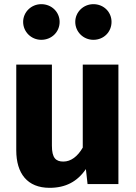

<svg xmlns="http://www.w3.org/2000/svg" viewBox="-20 -883 653 921"><path d="M178 -863C130 -863 91 -825 91 -778C91 -730 130 -692 178 -692C228 -692 266 -730 266 -778C266 -825 228 -863 178 -863ZM428 -863C380 -863 341 -825 341 -778C341 -730 380 -692 428 -692C478 -692 515 -730 515 -778C515 -825 478 -863 428 -863ZM548 -573H377V-175C352 -132 320 -108 284 -108C248 -108 229 -125 229 -184V-573H58V-162C58 -51 111 18 218 18C295 18 351 -12 392 -72L400 0H548Z"/></svg>

Font: Glow Sans SC Normal ExtraBold
Style: Regular
Weight: 800
Designer: Ryoko NISHIZUKA (kana, bopomofo & ideographs); Paul D. Hunt (Latin, Greek & Cyrillic); Sandoll Communications, Soo-young
Version: Version 0.93